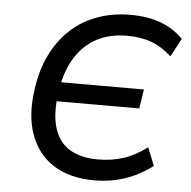

<svg xmlns="http://www.w3.org/2000/svg" viewBox="-52 -766 823 826"><g transform="rotate(5 359.5 -352.5)"><path d="M385 9Q280 9 210 -35Q140 -79 109.5 -161Q79 -243 95 -356Q106 -441 138.5 -507.5Q171 -574 220.5 -620Q270 -666 336 -690Q402 -714 479 -714Q552 -714 608.5 -693.5Q665 -673 707 -630L665 -551Q622 -590 576.5 -606.5Q531 -623 471 -623Q399 -623 343.5 -594.5Q288 -566 251.5 -509.5Q215 -453 201 -372L177 -399H564L551 -316H164L197 -344Q186 -257 204.5 -198.5Q223 -140 270.5 -111Q318 -82 392 -82Q451 -82 501.5 -98Q552 -114 604 -153L635 -75Q598 -47 558.5 -28.5Q519 -10 475.5 -0.5Q432 9 385 9Z"/></g></svg>

Font: Nunito Sans 7pt Medium
Style: Italic
Weight: 500
Italic angle: -9°
Designer: Vernon Adams
Foundry: Vernon Adams
Version: Version 3.101;gftools[0.9.27]